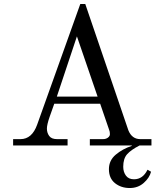

<svg xmlns="http://www.w3.org/2000/svg" viewBox="-20 -732 804 966"><path d="M266 -246H471L367 -549ZM46 0V-32H83Q141 -32 167 -105L384 -712H409L626 -76Q644 -32 686 -32H742V0H682Q639 22 619.5 44Q600 66 600 107Q600 133 613.5 151.5Q627 170 654 170Q699 170 722 122L740 132Q732 163 703 188.5Q674 214 633 214Q589 214 558.5 189.5Q528 165 528 119Q528 75 562.5 46Q597 17 643 2V0H432V-32H498Q513 -32 523 -39.5Q533 -47 533 -57Q533 -70 529 -79L484 -210H253L230 -145Q216 -105 216 -85Q216 -64 227.5 -48Q239 -32 267 -32H320V0Z"/></svg>

Font: Old Standard TT
Style: Regular
Weight: 400
Designer: Alexey Kryukov <alexios@thessalonica.org.ru>
Version: Version 1.0